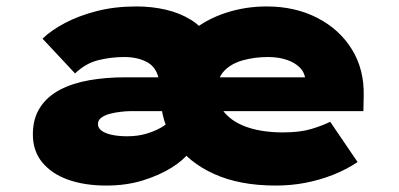

<svg xmlns="http://www.w3.org/2000/svg" viewBox="-20 -566 1240 596"><path d="M310 10Q243 10 192 -8Q141 -26 111.5 -61.5Q82 -97 82 -149Q82 -198 104.5 -232.5Q127 -267 166.5 -287.5Q206 -308 257.5 -317Q309 -326 368 -326H933L928 -301V-319Q926 -341 910.5 -356.5Q895 -372 869.5 -380.5Q844 -389 812 -389Q771 -389 734.5 -379Q698 -369 676 -346Q654 -323 654 -284Q654 -241 680.5 -212.5Q707 -184 752.5 -169.5Q798 -155 859 -155Q911 -155 946 -165.5Q981 -176 1005 -188L1090 -63Q1054 -39 1013 -23Q972 -7 928 1.5Q884 10 836 10Q724 10 644.5 -26Q565 -62 522 -125Q479 -188 479 -268Q479 -331 505.5 -382.5Q532 -434 577 -470.5Q622 -507 682 -526.5Q742 -546 808 -546Q896 -546 965 -510.5Q1034 -475 1072.5 -412.5Q1111 -350 1109 -268L1108 -221H385Q372 -221 355 -219Q338 -217 322 -213Q306 -209 295 -201Q284 -193 284 -181Q284 -168 296.5 -159.5Q309 -151 329.5 -147Q350 -143 374 -143Q408 -143 434.5 -151Q461 -159 480 -170Q499 -181 508 -192L567 -93Q550 -69 512.5 -45.5Q475 -22 423.5 -6Q372 10 310 10ZM474 -242V-302Q474 -326 465.5 -343Q457 -360 442.5 -369.5Q428 -379 408.5 -384Q389 -389 366 -389Q324 -389 284.5 -379Q245 -369 213 -338L112 -446Q139 -472 181.5 -494.5Q224 -517 280 -531.5Q336 -546 404 -546Q451 -546 494.5 -536Q538 -526 573.5 -504Q609 -482 629.5 -445Q650 -408 650 -352V-242Z"/></svg>

Font: Lexend Mega Black
Style: Regular
Weight: 900
Version: Version 1.007